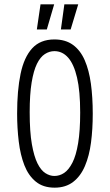

<svg xmlns="http://www.w3.org/2000/svg" viewBox="-20 -854 507 886"><path d="M232 12Q179 12 145 -16Q111 -44 92.5 -91.5Q74 -139 66.5 -201Q59 -263 59 -330Q59 -437 75 -513.5Q91 -590 128.5 -631Q166 -672 231 -672Q282 -672 316.5 -647Q351 -622 371 -576Q391 -530 399.5 -467.5Q408 -405 408 -329Q408 -258 400 -196.5Q392 -135 372 -88Q352 -41 317.5 -14.5Q283 12 232 12ZM231 -42Q255 -42 276 -56Q297 -70 314 -103Q331 -136 340.5 -193Q350 -250 350 -335Q350 -434 335.5 -496Q321 -558 294.5 -588Q268 -618 231 -618Q208 -618 187 -604.5Q166 -591 150.5 -559.5Q135 -528 126 -473.5Q117 -419 117 -336Q117 -246 127 -189Q137 -132 153 -100Q169 -68 189.5 -55Q210 -42 231 -42ZM196 -718H150L167 -834H230ZM306 -718H261L277 -834H341Z"/></svg>

Font: Bricolage Grotesque Condensed ExtraLight
Style: Regular
Weight: 250
Width: 3
Designer: Mathieu Triay
Foundry: Atelier Triay
Version: Version 1.000;gftools[0.9.30]